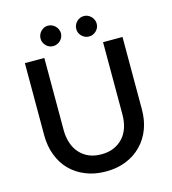

<svg xmlns="http://www.w3.org/2000/svg" viewBox="-129 -1001 997 1113"><g transform="rotate(-15 369.5 -444.0)"><path d="M369.6 -94.7Q411.6 -94.7 443.8 -108.4Q475.6 -122.1 499.5 -147.5Q522.5 -172.4 534.2 -208Q545.9 -243.2 545.9 -286.1V-720.2H662.6V-286.1Q662.6 -221.2 642.6 -168.5Q622.1 -114.7 584 -75.7Q545.4 -35.6 492.2 -14.2Q438 8.3 369.6 8.3Q301.3 8.3 247.6 -14.2Q192.9 -36.1 154.8 -75.7Q118.2 -112.8 97.2 -168.5Q76.7 -222.7 76.7 -286.1V-720.2H193.4V-286.6Q193.4 -245.1 205.6 -208.5Q217.3 -172.9 240.2 -147.9Q263.2 -122.1 295.4 -108.4Q327.1 -94.7 369.6 -94.7ZM323.7 -833.5Q323.7 -821.8 318.4 -810.1Q313.5 -798.8 305.2 -791Q296.4 -782.2 285.2 -777.8Q274.9 -772.9 261.2 -772.9Q248 -772.9 237.8 -777.8Q229 -781.2 219.2 -791Q210 -800.3 206.1 -810.1Q201.2 -820.3 201.2 -833.5Q201.2 -847.2 206.1 -857.4Q210.4 -868.2 219.2 -877Q228.5 -886.2 237.8 -890.6Q248 -895.5 261.2 -895.5Q274.9 -895.5 285.2 -890.6Q296.9 -885.3 305.2 -877Q313 -869.1 318.4 -857.4Q323.7 -845.7 323.7 -833.5ZM538.1 -833.5Q538.1 -820.3 533.2 -810.1Q528.3 -798.8 520 -791Q511.2 -782.2 500.5 -777.8Q490.2 -772.9 477.1 -772.9Q463.4 -772.9 453.1 -777.8Q442.4 -782.2 433.6 -791Q424.3 -800.3 420.4 -810.1Q415.5 -820.3 415.5 -833.5Q415.5 -847.2 420.4 -857.4Q424.8 -868.2 433.6 -877Q442.4 -885.7 453.1 -890.6Q463.4 -895.5 477.1 -895.5Q490.2 -895.5 500.5 -890.6Q511.2 -885.7 520 -877Q527.8 -869.1 533.2 -857.4Q538.1 -847.2 538.1 -833.5Z"/></g></svg>

Font: Lato-SemiBold
Style: Regular
Weight: 500
Designer: Lukasz Dziedzic with Adam Twardoch and Botio Nikoltchev
Foundry: tyPoland Lukasz Dziedzic
Version: ""